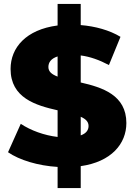

<svg xmlns="http://www.w3.org/2000/svg" viewBox="-20 -840 686 980"><path d="M392 -244C417 -233 432 -219 432 -197C432 -176 420 -159 392 -149ZM274 -449C245 -460 227 -474 227 -498C227 -521 240 -541 274 -552ZM392 8C548 -14 625 -106 625 -212C625 -355 502 -394 392 -419V-557C439 -551 487 -534 536 -508L595 -652C539 -686 466 -706 392 -712V-820H274V-710C113 -689 34 -597 34 -488C34 -340 163 -302 274 -277V-141C206 -149 137 -174 86 -208L21 -63C79 -23 174 6 274 12V120H392Z"/></svg>

Font: Montserrat-Alt1 ExtBd
Style: Regular
Weight: 800
Designer: Differentunic
Foundry: Differentunic
Version: Version 7.222